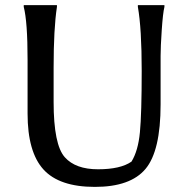

<svg xmlns="http://www.w3.org/2000/svg" viewBox="-20 -720 741 752"><path d="M609 -501V-311Q609 -129 550 -58.5Q491 12 351.5 12Q212 12 150 -56.5Q88 -125 88 -275V-486Q88 -635 73 -693V-700H203V-693Q190 -608 190 -455V-321Q190 -153 234 -104Q276 -57 364 -57Q452 -57 495 -87Q521 -129 528 -202Q535 -275 535 -442Q535 -609 520 -693V-700H624V-693Q618 -669 613.5 -602.5Q609 -536 609 -501Z"/></svg>

Font: Asul
Style: Regular
Weight: 400
Version: Version 1.001